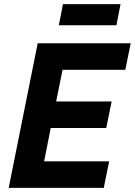

<svg xmlns="http://www.w3.org/2000/svg" viewBox="-20 -907 651 927"><path d="M264 -785H542L562 -887H284ZM481 0 507 -128H193L225 -289H493L519 -417H251L282 -570H585L611 -698H162L22 0Z"/></svg>

Font: LVC Sans
Style: Bold Italic
Weight: 700
Italic angle: -11.31°
Designer: Mike Abbink, Paul van der Laan, Pieter van Rosmalen
Foundry: Bold Monday
Version: Version 3.0